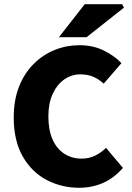

<svg xmlns="http://www.w3.org/2000/svg" viewBox="-20 -877 624 909"><path d="M355 12Q272 12 201 -25Q130 -62 87.5 -136.5Q45 -211 45 -321Q45 -403 70 -466.5Q95 -530 139 -574Q183 -618 239 -640.5Q295 -663 356 -663Q420 -663 471 -638Q522 -613 555 -578L471 -481Q447 -503 420.5 -514Q394 -525 360 -525Q319 -525 284.5 -501Q250 -477 229.5 -432.5Q209 -388 209 -326Q209 -262 228.5 -217.5Q248 -173 284 -149.5Q320 -126 366 -126Q403 -126 432 -141Q461 -156 482 -177L562 -82Q520 -34 468 -11Q416 12 355 12ZM259 -701 381 -857H558L567 -841L390 -701Z"/></svg>

Font: Source Sans 3 ExtraLight ExtraBold
Style: Regular
Weight: 800
Version: Version 3.052;hotconv 1.1.0;makeotfexe 2.6.0